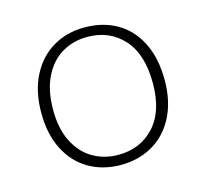

<svg xmlns="http://www.w3.org/2000/svg" viewBox="-85 -630 790 738"><g transform="rotate(-15 310.5 -260.5)"><path d="M65 -259Q65 -344 96.5 -406Q128 -468 183.5 -501Q239 -534 310 -534Q383 -534 438.5 -502Q494 -470 525 -408Q556 -346 556 -259Q556 -176 525 -114.5Q494 -53 438 -20Q382 13 310 13Q239 13 183.5 -19Q128 -51 96.5 -112.5Q65 -174 65 -259ZM509 -259Q509 -375 454 -435.5Q399 -496 311 -496Q255 -496 210 -469.5Q165 -443 138.5 -389.5Q112 -336 112 -259Q112 -183 138.5 -131Q165 -79 210 -53Q255 -27 310 -27Q398 -27 453.5 -87Q509 -147 509 -259Z"/></g></svg>

Font: FiraGO ExtraLight
Style: Regular
Weight: 200
Designer: bBox Type
Foundry: bBox Type GmbH
Version: Version 1.001